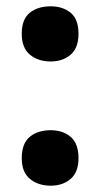

<svg xmlns="http://www.w3.org/2000/svg" viewBox="-20 -577 319 609"><path d="M49 -75Q49 -122 74.5 -143Q100 -164 141 -164Q179 -164 204 -143Q229 -122 229 -75Q229 -31 204 -9.5Q179 12 141 12Q101 12 75 -9.5Q49 -31 49 -75ZM49 -470Q49 -516 74.5 -536.5Q100 -557 141 -557Q179 -557 204 -536.5Q229 -516 229 -470Q229 -425 204 -403.5Q179 -382 141 -382Q101 -382 75 -403.5Q49 -425 49 -470Z"/></svg>

Font: Noto Sans Khmer SemiCondensed ExtraBold
Style: Regular
Weight: 800
Width: 4
Designer: Danh Hong and the Monotype Design Team
Foundry: Monotype Imaging Inc.
Version: Version 2.004